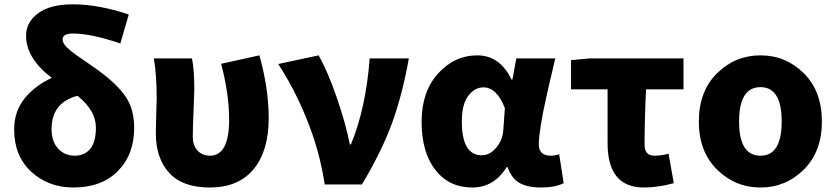

<svg xmlns="http://www.w3.org/2000/svg" viewBox="-20 -833 3770 867"><path d="M317.4 -129.9Q361.3 -129.9 387.2 -160.6Q413.1 -191.4 413.1 -256.8Q413.1 -334 330.1 -400.4Q212.9 -370.1 212.9 -250Q212.9 -193.4 242.7 -161.6Q272.5 -129.9 317.4 -129.9ZM561.5 -767.6 523.4 -636.7Q391.6 -681.6 309.6 -681.6Q262.7 -681.6 262.7 -655.3Q262.7 -644.5 270.5 -632.8Q278.3 -621.1 295.4 -606.9Q312.5 -592.8 328.6 -581.5Q344.7 -570.3 374 -550.3Q403.3 -530.3 421.9 -516.6Q506.8 -455.1 546.4 -397.9Q585.9 -340.8 585.9 -255.9Q585.9 -134.8 512.2 -60.5Q438.5 13.7 311.5 13.7Q198.2 13.7 121.1 -57.6Q43.9 -128.9 43.9 -248Q43.9 -330.1 90.8 -388.2Q137.7 -446.3 213.9 -481.4Q97.7 -569.3 97.7 -671.9Q97.7 -732.4 151.9 -772.9Q206.1 -813.5 309.6 -813.5Q423.8 -813.5 561.5 -767.6Z M927.7 13.7Q803.7 13.7 743.7 -52.7Q683.6 -119.1 683.6 -231.4Q683.6 -257.8 685.5 -311.5Q687.5 -365.2 687.5 -391.6Q687.5 -494.1 674.8 -569.3H846.7Q857.4 -521.5 857.4 -426.8Q857.4 -409.2 854 -333.5Q850.6 -257.8 850.6 -215.8Q850.6 -175.8 872.1 -152.8Q893.6 -129.9 927.7 -129.9Q1014.6 -129.9 1014.6 -292Q1014.6 -409.2 978.5 -544.9L1151.4 -583Q1193.4 -432.6 1193.4 -299.8Q1193.4 -151.4 1125 -68.8Q1056.6 13.7 927.7 13.7Z M1446.3 0Q1423.8 -149.4 1366.7 -291Q1309.6 -432.6 1236.3 -543.9L1418.9 -583Q1460 -510.7 1501 -391.6Q1542 -272.5 1559.6 -180.7H1564.5Q1631.8 -341.8 1649.4 -569.3H1826.2Q1797.9 -409.2 1751.5 -280.3Q1705.1 -151.4 1614.3 0Z M2112.3 13.7Q2007.8 13.7 1945.8 -65.9Q1883.8 -145.5 1883.8 -282.2Q1883.8 -418.9 1958 -501Q2032.2 -583 2135.7 -583Q2237.3 -583 2290 -473.6H2293.9L2311.5 -569.3H2487.3Q2484.4 -554.7 2474.1 -512.2Q2463.9 -469.7 2459 -448.7Q2454.1 -427.7 2445.8 -389.2Q2437.5 -350.6 2432.6 -326.7Q2427.7 -302.7 2422.9 -272.9Q2418 -243.2 2415.5 -220.7Q2413.1 -198.2 2413.1 -180.7Q2413.1 -129.9 2467.8 -129.9Q2487.3 -129.9 2504.9 -136.7L2525.4 -5.9Q2486.3 13.7 2423.8 13.7Q2361.3 13.7 2325.2 -7.3Q2289.1 -28.3 2272.5 -78.1H2267.6Q2210.9 13.7 2112.3 13.7ZM2155.3 -131.8Q2191.4 -131.8 2220.7 -166Q2250 -200.2 2252.9 -248L2259.8 -344.7Q2223.6 -438.5 2163.1 -438.5Q2123 -438.5 2094.2 -399.9Q2065.4 -361.3 2065.4 -285.2Q2065.4 -131.8 2155.3 -131.8Z M2887.7 13.7Q2723.6 13.7 2723.6 -186.5V-429.7H2558.6V-561.5L2643.6 -569.3H3066.4V-429.7H2897.5Q2890.6 -296.9 2890.6 -179.7Q2890.6 -129.9 2934.6 -129.9Q2964.8 -129.9 2999 -138.7L3022.5 -5.9Q2951.2 13.7 2887.7 13.7Z M3135.7 -284.2Q3135.7 -420.9 3217.8 -502Q3299.8 -583 3414.1 -583Q3528.3 -583 3609.9 -502Q3691.4 -420.9 3691.4 -284.2Q3691.4 -148.4 3609.9 -67.4Q3528.3 13.7 3414.1 13.7Q3299.8 13.7 3217.8 -67.4Q3135.7 -148.4 3135.7 -284.2ZM3414.1 -129.9Q3509.8 -129.9 3509.8 -284.2Q3509.8 -439.5 3414.1 -439.5Q3317.4 -439.5 3317.4 -284.2Q3317.4 -129.9 3414.1 -129.9Z"/></svg>

Font: Bpmf Zihi Sans Heavy
Style: Heavy
Weight: 900
Foundry: But Ko
Version: Version 1.320